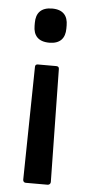

<svg xmlns="http://www.w3.org/2000/svg" viewBox="-50 -532 336 728"><g transform="rotate(5 117.5 -167.5)"><path d="M119 -501C76 -501 58 -478 58 -442V-430C58 -394 76 -371 119 -371C161 -371 179 -394 179 -430V-442C179 -478 161 -501 119 -501ZM83 -285C77 -285 73 -282 73 -275L66 155C66 161 70 166 76 166H160C166 166 171 161 171 155L164 -275C164 -282 160 -285 153 -285Z"/></g></svg>

Font: Sofia Sans Cond SemiBold
Style: Regular
Weight: 600
Width: 3
Designer: Botio Nikoltchev, Ani Petrova
Foundry: lettersoup
Version: Version 4.100